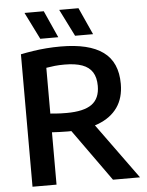

<svg xmlns="http://www.w3.org/2000/svg" viewBox="-62 -997 799 1047"><g transform="rotate(-5 338.0 -474.0)"><path d="M73 0V-725Q104.5 -731.5 140 -737Q175.5 -742.5 213.8 -745.5Q252 -748.5 292 -748.5Q447 -748.5 524.2 -692.2Q601.5 -636 601.5 -517Q601.5 -440 564.8 -388Q528 -336 458.8 -309.8Q389.5 -283.5 291.5 -283.5Q266 -283.5 246 -284.5Q226 -285.5 204.5 -286.5V0ZM513.5 0 267.5 -344H412L661.5 0ZM293.5 -384.5Q387.5 -384.5 431.5 -416.2Q475.5 -448 475.5 -517Q475.5 -563 457.2 -592Q439 -621 401.2 -634.8Q363.5 -648.5 305 -648.5Q275 -648.5 251.2 -646Q227.5 -643.5 204.5 -639.5V-389Q220.5 -387.5 234.2 -386.5Q248 -385.5 262.2 -385Q276.5 -384.5 293.5 -384.5ZM376 -800 302 -948H407.5L474.5 -800ZM185.5 -800 112 -948H217.5L284 -800Z"/></g></svg>

Font: Encode Sans Condensed Thin SemiBold
Style: Regular
Weight: 600
Version: Version 3.002